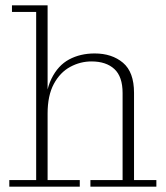

<svg xmlns="http://www.w3.org/2000/svg" viewBox="-20 -702 626 722"><path d="M15 0V-25H116V-657H25V-682H159V-25H280V0ZM320 0V-25H441V-352Q441 -414 410 -442.5Q379 -471 324 -471Q282 -471 244 -450.5Q206 -430 182.5 -386.5Q159 -343 159 -275H149Q149 -356 173.5 -406Q198 -456 240 -478.5Q282 -501 336 -501Q401 -501 442.5 -466Q484 -431 484 -353V-25H568V0Z"/></svg>

Font: Montagu Slab 144pt ExtraLight
Style: Regular
Weight: 250
Version: Version 1.000